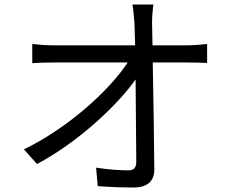

<svg xmlns="http://www.w3.org/2000/svg" viewBox="-20 -803 1040 851"><path d="M86 -141 144 -76C323 -171 498 -333 581 -451L584 -88C584 -61 576 -48 547 -48C510 -48 454 -52 406 -60L413 22C462 26 521 28 573 28C633 28 664 0 664 -52C663 -177 660 -376 657 -526H816C840 -526 875 -525 898 -524V-608C878 -606 839 -602 813 -602H656L654 -699C654 -727 656 -755 660 -783H567C571 -762 573 -737 576 -699L579 -602H215C184 -602 152 -605 123 -608V-523C154 -525 183 -526 217 -526H546C467 -406 289 -240 86 -141Z"/></svg>

Font: Noto Sans CJK SC
Style: Regular
Weight: 400
Designer: Ryoko NISHIZUKA 西塚涼子 (kana, bopomofo & ideographs); Paul D. Hunt (Latin, Greek & Cyrillic); Sandoll Communications 산돌커뮤니
Foundry: Adobe
Version: Version 2.004;hotconv 1.0.118;makeotfexe 2.5.65603